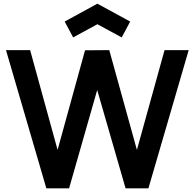

<svg xmlns="http://www.w3.org/2000/svg" viewBox="-20 -1022 1056 1042"><path d="M377 -819 331 -905 508.5 -1002 686.5 -905 640.5 -819 508.5 -890.5ZM1004 -750 785.5 0H661.5L507.5 -533.5L355 0H231.5L12.5 -750H143.5L292.5 -208.5L441.5 -749L573 -750L723 -208.5L873 -750Z"/></svg>

Font: Russisch Sans
Style: Bold
Weight: 700
Designer: Michael Sharanda (font) & Cristiano Sobral (main changes)
Foundry: Michael Sharanda
Version: Version 2.00;September 8, 2020;FontCreator 13.0.0.2681 64-bi